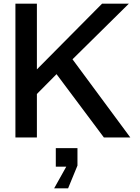

<svg xmlns="http://www.w3.org/2000/svg" viewBox="-20 -749 760 1046"><path d="M64 0V-729H181V-371L536 -729H682L375 -426L690 0H546L288 -345L181 -237V0ZM275 277 341 159H284V58H402V153L351 277Z"/></svg>

Font: Hubot Sans Medium
Style: Regular
Weight: 500
Designer: Deni Anggara
Foundry: GitHub, Inc., Subsidiary of Microsoft Corporation
Version: Version 2.000